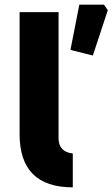

<svg xmlns="http://www.w3.org/2000/svg" viewBox="-20 -792 482 823"><path d="M64 -217V-740H231V-200Q231 -141 292 -134V11Q64 11 64 -217ZM282 -578 320 -772H426L442 -748L378 -554Z"/></svg>

Font: Oxanium ExtraBold
Style: Regular
Weight: 800
Designer: Severin Meyer
Version: Version 2.000